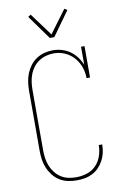

<svg xmlns="http://www.w3.org/2000/svg" viewBox="-104 -1023 708 1090"><g transform="rotate(-10 250.0 -478.0)"><path d="M247 8Q222 8 196.5 2.5Q171 -3 149.5 -16.5Q128 -30 112 -50.5Q96 -71 86 -95Q76 -119 72.5 -144Q69 -169 69 -195V-540Q69 -565 72.5 -590Q76 -615 85.5 -638.5Q95 -662 110 -682Q125 -702 146 -716Q167 -730 191.5 -736.5Q216 -743 242 -743Q268 -743 293.5 -735.5Q319 -728 340 -713Q361 -698 377 -677Q393 -656 403 -631V-735H423V-554H403Q403 -587 392 -618Q381 -649 359.5 -673.5Q338 -698 307.5 -711.5Q277 -725 244 -725Q222 -725 199.5 -719Q177 -713 158 -700.5Q139 -688 125 -669.5Q111 -651 103 -629.5Q95 -608 92 -585.5Q89 -563 89 -540V-195Q89 -172 92 -149Q95 -126 103.5 -104.5Q112 -83 126 -64.5Q140 -46 159.5 -33Q179 -20 201.5 -15Q224 -10 247 -10Q279 -10 309.5 -19.5Q340 -29 362 -51.5Q384 -74 394.5 -104.5Q405 -135 405 -166V-168H425V-166Q425 -142 419.5 -119Q414 -96 403 -75.5Q392 -55 375.5 -38Q359 -21 338 -10.5Q317 0 294 4Q271 8 247 8ZM237 -815 137 -954 153 -964 250 -833 347 -964 363 -954 263 -815Z"/></g></svg>

Font: Iosevka Curly Slab Thin
Style: Regular
Weight: 100
Monospace: yes
Designer: Belleve Invis
Foundry: Belleve Invis
Version: Version 22.1.2; ttfautohint (v1.8.4)